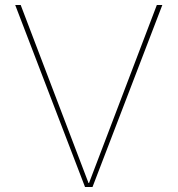

<svg xmlns="http://www.w3.org/2000/svg" viewBox="-20 -750 712 770"><path d="M335 -16H337L609 -730H631L351 0H321L41 -730H63Z"/></svg>

Font: Mplus 1p Thin
Style: Regular
Weight: 250
Version: Version 1.061